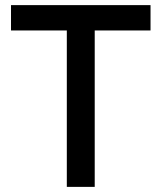

<svg xmlns="http://www.w3.org/2000/svg" viewBox="-20 -730 631 750"><path d="M241 0V-611H23V-710H568V-611H350V0Z"/></svg>

Font: Geist Med
Style: Regular
Weight: 400
Designer: Basement.studio, Andrés Briganti, Mateo Zaragoza
Foundry: Basement.studio, Vercel, Andrés Briganti, Guido Ferreyra, Mateo Zaragoza
Version: Version 1.401